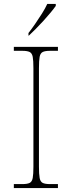

<svg xmlns="http://www.w3.org/2000/svg" viewBox="-20 -951 365 971"><path d="M50 0V-20H93Q118 -20 130 -26Q142 -32 145.5 -51Q149 -70 149 -108V-606Q149 -645 145.5 -663.5Q142 -682 130 -688Q118 -694 93 -694H50V-714H273V-694H233Q208 -694 196 -688Q184 -682 180.5 -663.5Q177 -645 177 -606V-108Q177 -70 180.5 -51Q184 -32 196 -26Q208 -20 233 -20H273V0ZM124 -784Q139 -803 157 -829Q175 -855 192 -882Q209 -909 219 -931H262V-921Q253 -908 236.5 -888Q220 -868 200 -846Q180 -824 160.5 -804.5Q141 -785 126 -771H124Z"/></svg>

Font: Noto Serif Thai Thin
Style: Regular
Weight: 250
Version: Version 2.001